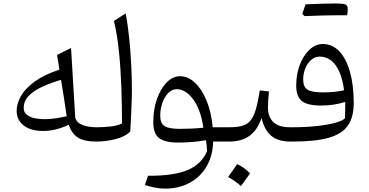

<svg xmlns="http://www.w3.org/2000/svg" viewBox="-20 -822 2142 1115"><path d="M325.2 -417.5 311.5 -502.9 392.6 -543.5 417 -137.2Q426.8 -108.4 459.7 -95.7Q492.7 -83 540 -83H540.5V0H540Q467.8 0 431.6 -23.7Q395.5 -47.4 379.4 -97.7Q304.2 -61.5 231 -61.5Q158.2 -61.5 117.4 -93.5Q76.7 -125.5 76.7 -178.7Q76.7 -221.2 102.1 -265.1Q127.4 -309.1 182.1 -348.9Q236.8 -388.7 325.2 -417.5ZM334.5 -358.4Q276.4 -341.3 226.8 -318.8Q177.2 -296.4 147.5 -266.1Q117.7 -235.8 117.7 -194.8Q117.7 -170.4 135.3 -156Q152.8 -141.6 180.4 -135.7Q208 -129.9 237.8 -129.9Q274.4 -129.9 308.8 -135.5Q343.3 -141.1 367.2 -146.5Q360.4 -195.8 353 -243.2Q345.7 -290.5 334.5 -358.4Z M709.5 -744.1Q722.2 -681.2 730.2 -602.1Q738.3 -522.9 742.2 -443.1Q746.1 -363.3 746.1 -296.9Q746.1 -285.6 745.4 -257.8Q744.6 -230 743.2 -194.3Q741.7 -158.7 740 -122.3Q738.3 -85.9 736.3 -58.1Q707 -28.3 651.6 -14.2Q596.2 0 540.5 0Q524.9 0 524.9 -31.7V-51.3Q524.9 -83 540.5 -83Q581.5 -83 621.6 -87.4Q661.6 -91.8 688.5 -105Q688.5 -204.6 684.8 -311.8Q681.2 -418.9 671.1 -519.5Q661.1 -620.1 641.6 -700.2Z M1025.9 -379.4Q1071.8 -379.4 1111.8 -342Q1151.9 -304.7 1179.4 -238Q1207 -171.4 1215.3 -83H1272.9V0H1217.8Q1215.8 83 1179.7 144.5Q1143.6 206.1 1081.3 239.7Q1019 273.4 938.5 273.4Q910.2 273.4 880.1 267.6Q850.1 261.7 821.3 252.4L839.8 198.7Q987.3 199.7 1068.6 166Q1149.9 132.3 1182.6 55.7Q1182.1 38.6 1180.4 24.2Q1178.7 9.8 1176.3 -7.8Q1138.2 -1 1096.7 2.4Q1055.2 5.9 1014.2 5.9Q938 5.9 904.1 -20Q870.1 -45.9 870.1 -112.3Q870.1 -187 891.6 -247.6Q913.1 -308.1 948.5 -343.8Q983.9 -379.4 1025.9 -379.4ZM1005.9 -304.2Q980 -304.2 958.3 -283Q936.5 -261.7 923.6 -226.3Q910.6 -190.9 910.6 -148.4Q910.6 -105.5 935.8 -89.6Q960.9 -73.7 1023.4 -73.7Q1055.2 -73.7 1091.6 -75.2Q1127.9 -76.7 1161.1 -80.6Q1145.5 -186.5 1101.8 -245.4Q1058.1 -304.2 1005.9 -304.2Z M1272.9 0Q1257.3 0 1257.3 -31.7V-51.3Q1257.3 -83 1272.9 -83H1310.5Q1357.4 -83 1387.2 -91.6Q1417 -100.1 1435.5 -123Q1454.1 -146 1466.1 -188Q1478 -230 1488.8 -296.9L1542 -291Q1536.1 -234.9 1536.1 -196.3Q1536.1 -143.6 1567.1 -113.3Q1598.1 -83 1664.1 -83H1664.6V0H1664.1Q1594.2 0 1554.4 -33.9Q1514.6 -67.9 1499 -137.2Q1476.6 -69.3 1430.9 -34.7Q1385.3 0 1311 0ZM1356.9 131.3Q1391.6 144.5 1432.1 184.6Q1405.8 222.7 1378.9 258.3Q1362.3 243.2 1343.5 230Q1324.7 216.8 1304.7 206.1Q1318.4 187.5 1330.8 169.2Q1343.3 150.9 1356.9 131.3Z M2034.2 -223.1Q2034.2 -141.6 2000 -92.5Q1965.8 -43.5 1888.4 -21.7Q1811 0 1681.2 0H1664.6Q1648.9 0 1648.9 -31.7V-51.3Q1648.9 -83 1664.6 -83H1680.2Q1755.4 -83 1819.8 -90.1Q1884.3 -97.2 1927.7 -109.1Q1971.2 -121.1 1983.4 -135.7Q1984.4 -157.2 1984.6 -182.6Q1984.9 -208 1984.9 -230Q1918 -209 1844.2 -209Q1765.6 -209 1732.9 -235.4Q1700.2 -261.7 1700.2 -324.7Q1700.2 -391.1 1721.2 -445.8Q1742.2 -500.5 1777.3 -533.4Q1812.5 -566.4 1854.5 -566.4Q1909.7 -566.4 1950 -524.4Q1990.2 -482.4 2012.2 -405.3Q2034.2 -328.1 2034.2 -223.1ZM1978 -297.9Q1965.8 -392.6 1929.2 -442.9Q1892.6 -493.2 1835.9 -493.2Q1810.1 -493.2 1788.3 -475.1Q1766.6 -457 1753.7 -426.8Q1740.7 -396.5 1740.7 -359.4Q1740.7 -317.9 1765.1 -301.8Q1789.6 -285.6 1853.5 -285.6Q1927.7 -285.6 1978 -297.9ZM1945.3 -733.4Q1865.7 -733.4 1748.5 -728.5L1735.4 -741.2Q1747.1 -776.4 1754.4 -796.9Q1875 -801.8 1925.8 -801.8Q1976.6 -801.8 1988 -795.4Q1999.5 -789.1 1999.5 -768.3Q1999.5 -747.6 1995.6 -733.4Z"/></svg>

Font: Pinar-FD Regular
Style: FD-Regular
Weight: 400
Designer: Amin Abedi
Version: Version 3.000